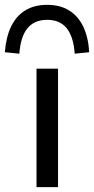

<svg xmlns="http://www.w3.org/2000/svg" viewBox="-59 -774 389 794"><path d="M92 0V-490H181V0ZM21 -552 -39 -558Q-34 -621 -13 -664.5Q8 -708 45.5 -731Q83 -754 136 -754Q189 -754 226.5 -731Q264 -708 285 -664.5Q306 -621 310 -558L250 -552Q245 -622 217 -657Q189 -692 136 -692Q83 -692 54.5 -657Q26 -622 21 -552Z"/></svg>

Font: Nunito Sans 10pt SemiExpanded
Style: Regular
Weight: 400
Width: 6
Designer: Vernon Adams
Foundry: Vernon Adams
Version: Version 3.101;gftools[0.9.27]